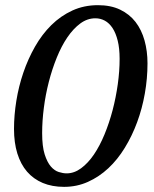

<svg xmlns="http://www.w3.org/2000/svg" viewBox="-20 -707 596 743"><path d="M442.9 -479Q442.9 -520 435.5 -549.6Q428.2 -579.1 415.5 -598.4Q402.8 -617.7 385.7 -627Q368.7 -636.2 349.1 -636.2Q317.9 -636.2 290.8 -616.2Q263.7 -596.2 240.7 -562.5Q217.8 -528.8 199.7 -484.1Q181.6 -439.5 168.9 -390.1Q156.2 -340.8 149.7 -289.8Q143.1 -238.8 143.1 -191.9Q143.1 -140.6 152.8 -109.9Q162.6 -79.1 176.8 -62.7Q190.9 -46.4 207.5 -41.3Q224.1 -36.1 237.8 -36.1Q267.1 -36.1 293.9 -55.9Q320.8 -75.7 343.5 -109.1Q366.2 -142.6 384.5 -187Q402.8 -231.4 415.8 -280.8Q428.7 -330.1 435.8 -381.1Q442.9 -432.1 442.9 -479ZM550.8 -461.9Q550.8 -403.3 540.5 -345.2Q530.3 -287.1 510.7 -234.1Q491.2 -181.2 463.1 -135.3Q435.1 -89.4 399.2 -55.9Q363.3 -22.5 320.3 -3.2Q277.3 16.1 228 16.1Q181.6 16.1 145.5 1Q109.4 -14.2 84.7 -42.7Q60.1 -71.3 47.1 -113Q34.2 -154.8 34.2 -208Q34.2 -260.7 43.2 -316.7Q52.2 -372.6 70.3 -425.8Q88.4 -479 115.5 -526.6Q142.6 -574.2 178.7 -609.9Q214.8 -645.5 260 -666.3Q305.2 -687 358.9 -687Q408.7 -687 444.8 -669.7Q481 -652.3 504.4 -622.1Q527.8 -591.8 539.3 -550.5Q550.8 -509.3 550.8 -461.9Z"/></svg>

Font: Charis SIL CyrE
Style: Italic
Weight: 400
Italic angle: -11°
Foundry: SIL International
Version: Version 5.000